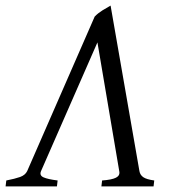

<svg xmlns="http://www.w3.org/2000/svg" viewBox="-37 -663 606 683"><path d="M323.7 0 326.2 -21Q360.8 -23.4 375.7 -31Q390.6 -38.6 387.2 -54.2L309.6 -512.2L108.9 -54.2Q102.5 -39.1 117.7 -32.2Q132.8 -25.4 168 -21L165.5 0H-17.1L-14.6 -21Q16.1 -26.9 34.4 -33.4Q52.7 -40 59.6 -54.2L299.8 -604Q311.5 -616.2 327.6 -626.2Q343.8 -636.2 356.4 -643.1L459 -54.2Q461.4 -40.5 472.7 -32.7Q483.9 -24.9 511.7 -21L509.3 0Z"/></svg>

Font: GentiumAlt
Style: Italic
Weight: 400
Italic angle: -7°
Designer: J. Victor Gaultney
Version: Version 1.02; 2005; OFL release